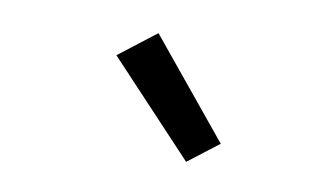

<svg xmlns="http://www.w3.org/2000/svg" viewBox="-41 -884 682 403"><g transform="rotate(10 300.0 -683.0)"><path d="M373 -555 190 -750 269 -811 438 -605Z"/></g></svg>

Font: Iosevka Curly Medium Extended
Style: Italic
Weight: 500
Width: 7
Italic angle: -9°
Monospace: yes
Designer: Belleve Invis
Foundry: Belleve Invis
Version: Version 11.1.0; ttfautohint (v1.8.3)